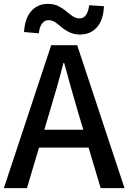

<svg xmlns="http://www.w3.org/2000/svg" viewBox="-20 -970 662 990"><path d="M0 0 244 -737H378L622 0H499L380 -400Q362 -460 345 -521.5Q328 -583 311 -645H307Q291 -582 273.5 -521Q256 -460 238 -400L119 0ZM138 -209V-301H482V-209ZM393 -792Q362 -792 339 -803Q316 -814 298.5 -829Q281 -844 265 -855Q249 -866 230 -866Q211 -866 197.5 -849.5Q184 -833 180 -798L104 -805Q108 -875 141 -912.5Q174 -950 227 -950Q258 -950 281 -938.5Q304 -927 321.5 -912Q339 -897 355.5 -886Q372 -875 390 -875Q410 -875 422.5 -891.5Q435 -908 440 -943L516 -938Q513 -866 479.5 -829Q446 -792 393 -792Z"/></svg>

Font: Noto Sans TC Thin Medium
Style: Regular
Weight: 500
Version: Version 2.004-H2;hotconv 1.0.118;makeotfexe 2.5.65603